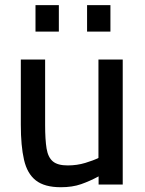

<svg xmlns="http://www.w3.org/2000/svg" viewBox="-20 -738 579 768"><path d="M223.2 10.9Q158.1 10.9 123.3 -16.4Q88.6 -43.6 76 -99.1Q63.3 -154.5 63.3 -238.7V-500H160.5V-238.2Q160.5 -179.5 166.3 -144Q172.2 -108.5 191.5 -92.4Q210.7 -76.3 250.8 -76.3Q288 -76.3 321.3 -86.4Q354.7 -96.5 373.8 -106.3V-500H470.9V0H374.4V-32.5Q339.6 -13.7 304.6 -1.4Q269.7 10.9 223.2 10.9ZM328.3 -611.6V-717.6H421.7V-611.6ZM122 -611.6V-717.6H215.4V-611.6Z"/></svg>

Font: Titillium Web SemiBold
Style: Regular
Weight: 600
Designer: Mohamed Gaber, Accademia di Belle Arti di Urbino
Foundry: Kief Type Foundry, Accademia di Belle Arti di Urbino
Version: Version 3.000; ttfautohint (v1.8.4)